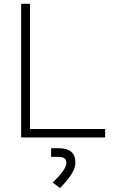

<svg xmlns="http://www.w3.org/2000/svg" viewBox="-20 -713 626 996"><path d="M89.8 0H525.4V-43.9H135.7V-693.4H89.8ZM291.5 262.7C346.2 206.1 371.1 165 371.1 132.3C371.1 79.6 342.8 55.7 281.7 55.7H245.1V100.6H281.7C311 100.6 324.2 110.4 324.2 132.3C324.2 154.8 302.2 186.5 253.9 233.9Z"/></svg>

Font: Cascadia Mono PL ExtraLight
Style: Regular
Weight: 200
Monospace: yes
Designer: Aaron Bell
Foundry: Saja Typeworks
Version: Version 2404.023